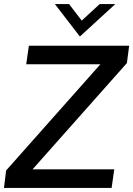

<svg xmlns="http://www.w3.org/2000/svg" viewBox="-24 -921 654 941"><path d="M6 -85.5 468 -606H104.5L117.5 -697H609L598 -612L135.5 -91H536L523 0H-4.5ZM245 -901H314.5L376.5 -820L464.5 -901H541L367.5 -742Z"/></svg>

Font: HK Grotesk Medium
Style: Italic
Weight: 500
Italic angle: -8°
Designer: Alfredo Marco Pradil
Foundry: Hanken Design Co.
Version: Version 3.004